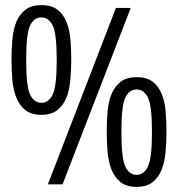

<svg xmlns="http://www.w3.org/2000/svg" viewBox="-20 -718 725 748"><path d="M431.6 -687.2 166.6 0H223.8L489.4 -687.2ZM24.8 -486.6Q24.8 -446 28.1 -407.3Q31.4 -368.6 43.3 -338.3Q55.2 -308 78.4 -289.3Q101.6 -270.6 141.4 -270.6Q179.6 -270.6 202.7 -288.5Q225.8 -306.4 238 -335.9Q250.2 -365.4 253.9 -404.5Q257.6 -443.6 257.6 -486.6Q257.6 -526.4 254.3 -564.4Q251 -602.4 239.2 -632.1Q227.4 -661.8 204.3 -679.9Q181.2 -698 141.4 -698Q103.2 -698 80 -680.7Q56.8 -663.4 44.5 -634.5Q32.2 -605.6 28.5 -567.2Q24.8 -528.8 24.8 -486.6ZM82 -484.4Q82 -588.2 97.6 -619.2Q113.2 -650.2 141 -650.2Q169 -650.2 185 -619.2Q201 -588.2 201 -485Q201 -380.6 185 -349Q169 -317.4 141.2 -317.4Q113.2 -317.4 97.6 -349Q82 -380.6 82 -484.4ZM395.8 -206Q395.8 -165.4 399.1 -126.7Q402.4 -88 414.3 -57.7Q426.2 -27.4 449.4 -8.7Q472.6 10 512.4 10Q550.6 10 573.7 -7.9Q596.8 -25.8 609 -55.3Q621.2 -84.8 624.9 -123.9Q628.6 -163 628.6 -206Q628.6 -245.8 625.3 -283.8Q622 -321.8 610.2 -351.5Q598.4 -381.2 575.3 -399.3Q552.2 -417.4 512.4 -417.4Q474.2 -417.4 451 -400.1Q427.8 -382.8 415.5 -353.9Q403.2 -325 399.5 -286.6Q395.8 -248.2 395.8 -206ZM453 -203.8Q453 -307.6 468.6 -338.6Q484.2 -369.6 512 -369.6Q540 -369.6 556 -338.6Q572 -307.6 572 -204.4Q572 -100 556 -68.4Q540 -36.8 512.2 -36.8Q484.2 -36.8 468.6 -68.4Q453 -100 453 -203.8Z"/></svg>

Font: Secuela Light
Style: Regular
Weight: 300
Designer: Fernando Haro
Foundry: deFharo
Version: Version 1.708